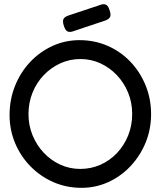

<svg xmlns="http://www.w3.org/2000/svg" viewBox="-20 -885 772 922"><path d="M371 17Q299.5 17 237.1 -10.1Q174.8 -37.2 127.1 -85.5Q79.5 -133.8 52.8 -197.1Q26 -260.4 26 -332.8Q26 -407.2 52.1 -472.5Q78.3 -537.8 124.5 -587Q170.8 -636.2 231.7 -664.2Q292.7 -692.2 362.2 -692.2Q433.8 -692.2 496.2 -665.2Q558.6 -638.1 605.4 -589.4Q652.2 -540.7 678.8 -476Q705.5 -411.2 705.5 -336.8Q705.5 -264.3 679.4 -200.4Q653.2 -136.5 606.9 -87.3Q560.6 -38.2 500.2 -10.6Q439.8 17 371 17ZM365.3 -73.8Q417.2 -73.8 462.6 -94Q508 -114.2 542.1 -150.5Q576.2 -186.8 595.5 -234.6Q614.8 -282.5 614.8 -337.6Q614.8 -391.8 595.4 -439.5Q576 -487.2 541.5 -523.8Q507 -560.2 462.1 -580.9Q417.3 -601.5 366.1 -601.5Q315 -601.5 269.8 -580.9Q224.5 -560.2 190 -524.1Q155.5 -488 136.1 -439.8Q116.8 -391.7 116.8 -336.8Q116.8 -282.8 136.5 -235Q156.3 -187.2 190.4 -151.1Q224.5 -115 269.3 -94.4Q314.2 -73.8 365.3 -73.8ZM326.5 -733.2Q310.8 -729.5 301.9 -735.5Q293 -741.5 286.8 -760.5Q279.8 -781.5 284.4 -792.6Q289 -803.8 307.8 -810.2L467.8 -863.5Q482.8 -867.2 492 -860.5Q501.2 -853.8 506.5 -834.8Q513.8 -814.2 508.5 -803.4Q503.2 -792.5 484.2 -786Z"/></svg>

Font: Fredoka Light
Style: Regular
Weight: 300
Designer: Ben Nathan
Foundry: Milena B. Brandão, Ben Nathan
Version: Version 2.001